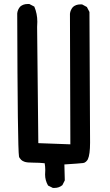

<svg xmlns="http://www.w3.org/2000/svg" viewBox="-20 -797 540 942"><path d="M201.2 59.6 202.1 37.1Q202.1 20.5 199.2 3.9Q173.8 1 143.6 1Q113.3 1 101.6 -2.9Q89.8 -6.8 84 -12.7Q74.2 -22.5 73.2 -29.3Q66.4 -68.4 64.5 -730.5V-731.4Q66.4 -750 79.1 -764.6Q93.8 -777.3 115.2 -777.3Q118.2 -777.3 124 -777.3L148.4 -764.6Q163.1 -729.5 163.1 -690.4Q163.1 -678.7 162.1 -665L168 -94.7L325.2 -88.9L323.2 -729.5Q325.2 -748 337.9 -762.7Q352.5 -775.4 374 -775.4Q377 -775.4 382.8 -775.4L406.2 -762.7L418.9 -738.3L421.9 -97.7Q421.9 -39.1 411.1 -15.6Q408.2 -9.8 401.9 -3.9Q395.5 2 387.7 2.9Q372.1 4.9 295.9 9.8L297.9 87.9L286.1 111.3Q269.5 125 248 125Q245.1 125 239.3 125L215.8 113.3Q201.2 87.9 201.2 59.6Z"/></svg>

Font: JasonHandwriting2
Style: SemiBold
Weight: 600
Version: Version 1.04.7